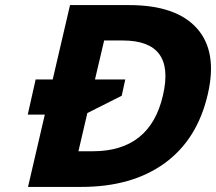

<svg xmlns="http://www.w3.org/2000/svg" viewBox="-20 -734 849 754"><path d="M487 -714Q672 -714 753.5 -622.5Q835 -531 796 -364Q755 -186 626.5 -93Q498 0 300 0H90L156 -284H89L120 -422H187L255 -714ZM344 -140Q570 -140 620 -360Q670 -575 462 -575H389L353 -422H472L458 -358L323 -290L288 -140Z"/></svg>

Font: Passageway
Style: BdIt
Weight: 700
Foundry: Ascender Corporation
Version: Version 1.11